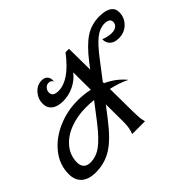

<svg xmlns="http://www.w3.org/2000/svg" viewBox="-135 -990 1280 1280"><g transform="rotate(-45 505.0 -350.0)"><path d="M1010 -636Q1010 -585 974.5 -549.5Q939 -514 885 -514Q844 -514 822.5 -534.5Q801 -555 802 -588Q843 -572 876 -572Q904 -572 920 -585Q936 -598 936 -619Q936 -635 923 -643.5Q910 -652 886 -652Q843 -652 800 -619Q757 -586 695 -504L603 -384V-373Q685 -335 734 -273Q685 -299 604 -318L606 -102Q607 -59 609 -40Q611 -21 617 0H496Q513 -39 513 -96L512 -264L450 -184Q368 -77 299 -33.5Q230 10 144 10Q79 10 43.5 -21Q8 -52 8 -110Q8 -197 63 -267Q118 -337 207.5 -376.5Q297 -416 396 -416Q455 -416 510 -404L509 -569Q477 -527 428 -503.5Q379 -480 326 -480Q274 -480 245.5 -502.5Q217 -525 217 -564Q217 -610 248 -645Q279 -680 322 -680Q348 -680 362 -666Q376 -652 376 -630Q376 -621 375 -616Q366 -636 344 -636Q325 -636 312 -621.5Q299 -607 299 -587Q299 -569 312.5 -559.5Q326 -550 353 -550Q401 -550 453.5 -585Q506 -620 568 -700H600L602 -502L632 -541Q704 -634 763 -672Q822 -710 896 -710Q952 -710 981 -691Q1010 -672 1010 -636ZM477 -340Q442 -344 403 -344Q322 -344 253 -317.5Q184 -291 143 -241Q102 -191 102 -126Q102 -94 119 -78Q136 -62 167 -62Q220 -62 268.5 -97.5Q317 -133 385 -220Z"/></g></svg>

Font: Srisakdi
Style: Bold
Weight: 700
Designer: Cadson Demak Co.,Ltd.
Foundry: Cadson Demak Co.,Ltd.
Version: Version 1.000